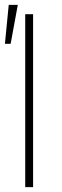

<svg xmlns="http://www.w3.org/2000/svg" viewBox="-23 -765 252 785"><path d="M112.3 0H80.1V-707H112.3ZM12.7 -745.1H49.8L20.5 -585.9H-2.9Z"/></svg>

Font: Pretendard Thin
Style: Regular
Weight: 100
Designer: Base glyphs from Inter by Rasmus Andersson; Hangeul glyphs from Noto Sans CJK(Source Han Sans) by Jang Soo-young and Kan
Foundry: Kil Hyung-jin
Version: Version 1.309